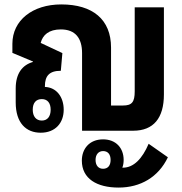

<svg xmlns="http://www.w3.org/2000/svg" viewBox="-20 -591 825 868"><path d="M164 9C230 9 268 -35 268 -95C268 -152 236 -196 183 -198V-201C183 -248 203 -271 255 -271L262 -351L164 -397C173 -433 201 -458 255 -458C321 -458 351 -418 351 -351V0H582C674 0 721 -57 721 -164V-558H589V-178C589 -129 576 -114 536 -114H482V-376C482 -503 399 -571 257 -571C127 -571 36 -499 36 -393V-352L129 -313V-311C81 -297 51 -259 51 -191V-128C51 -35 98 9 164 9ZM169 -46C143 -46 128 -65 128 -95C128 -126 143 -143 169 -143C195 -143 209 -125 209 -95C209 -65 195 -46 169 -46ZM516 257C615 257 696 210 739 120L652 59C623 127 584 167 536 167H533C537 157 539 145 539 132C539 78 504 39 446 39C384 39 350 82 350 135C350 217 418 257 516 257ZM446 172C425 172 412 157 412 132C412 108 425 92 446 92C468 92 480 107 480 132C480 157 468 172 446 172Z"/></svg>

Font: Noto Sans Thai Looped Condensed
Style: Bold
Weight: 700
Width: 3
Designer: Sasikarn Vongin, Ben Mitchell
Foundry: The Fontpad Ltd
Version: Version 1.001